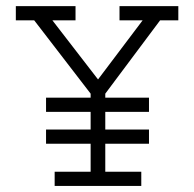

<svg xmlns="http://www.w3.org/2000/svg" viewBox="-20 -613 640 633"><path d="M445.8 -46.9V0H160.2V-46.9H278.8V-139.2H131.8V-186H278.8V-244.1H131.8V-291H278.8V-304.2L92.8 -545.9H32.2V-592.8H229V-545.9H152.8L303.2 -351.1L450.2 -545.9H374V-592.8H567.9V-545.9H507.8L327.1 -304.2V-291H471.2V-244.1H327.1V-186H471.2V-139.2H327.1V-46.9Z"/></svg>

Font: Ethiopic Sadiss
Style: Regular
Weight: 400
Designer: abass alamnehe
Foundry: Senamirmir Project
Version: Version 5.100